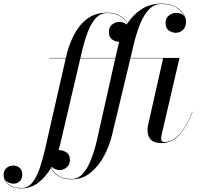

<svg xmlns="http://www.w3.org/2000/svg" viewBox="-205 -780 1108 1060"><path d="M858.5 -163Q830 -88 788.8 -39Q747.5 10 685 10Q609.5 10 609.5 -63Q609.5 -67 610 -73.8Q610.5 -80.5 611.5 -85L695.5 -458H515L414.5 -38.5Q400 23 370 80Q340 137 295.2 173.5Q250.5 210 190.5 210Q144 210 115.8 191Q87.5 172 76 148Q47.5 196.5 6.8 228.2Q-34 260 -87 260Q-132.5 260 -158.8 238.8Q-185 217.5 -185 186Q-185 161 -169.2 147.5Q-153.5 134 -130.5 134Q-111.5 134 -96.8 146.5Q-82 159 -82 183.5Q-82 206 -95.5 220Q-109 234 -131 234Q-144 234 -158.5 227.5Q-173 221 -180 206Q-172.5 229 -148.5 243.5Q-124.5 258 -87 258Q-51.5 258 -27.2 228.5Q-3 199 14 149.5Q31 100 44.5 40L158 -458H67.5V-460H158.5L159 -461.5Q172 -523.5 199.8 -580.5Q227.5 -637.5 273.2 -673.8Q319 -710 386.5 -710Q431.5 -710 459 -692.5Q486.5 -675 499 -651.5Q530 -699 576.8 -729.5Q623.5 -760 686.5 -760Q732 -760 762 -744Q792 -728 807 -705Q822 -682 822 -661Q822 -630.5 805 -614.8Q788 -599 765 -599Q746.5 -599 727.8 -611.2Q709 -623.5 709 -653.5Q709 -680 727.5 -694.5Q746 -709 768 -709Q782.5 -709 795.2 -703.8Q808 -698.5 815 -686.5Q804.5 -713 772.5 -735.5Q740.5 -758 686.5 -758Q646.5 -758 617.8 -728.2Q589 -698.5 569 -649Q549 -599.5 534.5 -540L515.5 -460H786L686.5 -32.5Q684.5 -24.5 684.5 -14.5Q684.5 4 702 4Q750 4 789.5 -42.8Q829 -89.5 857 -163.5ZM246 -490 239 -460H432L443.5 -511.5Q447.5 -530.5 453 -549Q434 -549 415 -561.5Q396 -574 396 -603.5Q396 -630 414 -644.5Q432 -659 454 -659Q464 -659 475 -655.5Q486 -652 494.5 -644.5Q496.5 -647 498 -650Q486 -673 458.5 -690.5Q431 -708 386.5 -708Q349 -708 322.8 -678.5Q296.5 -649 278.2 -599.5Q260 -550 246 -490ZM123 159Q114 159 101.5 154.8Q89 150.5 80 141Q78.5 143 77 145.5Q88.5 170 116.5 189Q144.5 208 190.5 208Q226 208 252.5 178.5Q279 149 298.2 99.5Q317.5 50 331 -10L431.5 -458H238.5L128.5 11.5Q124 30.5 118.5 49Q121 49 123.5 49Q142.5 49 161.8 61.2Q181 73.5 181 103.5Q181 129.5 163 144.2Q145 159 123 159Z"/></svg>

Font: Bodoni* 96pt
Style: Italic
Weight: 400
Italic angle: -13°
Version: Version 2.3